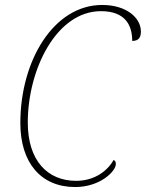

<svg xmlns="http://www.w3.org/2000/svg" viewBox="-20 -744 588 774"><path d="M283 10C383 10 447 -53 447 -83C447 -93 443 -97 438 -99C415 -58 364 -15 287 -15C172 -15 92 -96 92 -250C92 -465 208 -699 387 -699C487 -699 513 -640 513 -579C539 -579 548 -593 548 -617C548 -672 490 -724 392 -724C196 -724 62 -499 62 -248C62 -88 145 10 283 10Z"/></svg>

Font: Noto Serif SemiCondensed Thin
Style: Italic
Weight: 100
Width: 4
Italic angle: -12°
Designer: Monotype Design Team
Foundry: Monotype Imaging Inc.
Version: Version 2.013